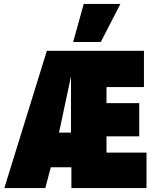

<svg xmlns="http://www.w3.org/2000/svg" viewBox="-20 -959 782 979"><path d="M2 0 219 -700H714V-515H523V-433H690V-264H523V-181H727V0H344V-106H239L211 0ZM281 -283H342V-570ZM353 -745 407 -939H594L494 -745Z"/></svg>

Font: Georama Condensed Black
Style: Regular
Weight: 900
Width: 3
Designer: Jean-Baptiste Levee
Foundry: Production Type
Version: Version 1.000